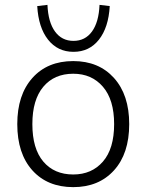

<svg xmlns="http://www.w3.org/2000/svg" viewBox="-20 -761 602 789"><path d="M51 0ZM281 8Q175 8 113 -61Q51 -130 51 -251Q51 -371 113 -440.5Q175 -510 281 -510Q386 -510 448.5 -440.5Q511 -371 511 -251Q511 -130 448.5 -61Q386 8 281 8ZM281 -44Q357 -44 403 -97Q449 -150 449 -251Q449 -351 403 -404.5Q357 -458 281 -458Q203 -458 158 -404.5Q113 -351 113 -251Q113 -150 158 -97Q203 -44 281 -44ZM282 -548Q217 -548 177.5 -598Q138 -648 133 -736L175 -741Q178 -670 206 -631.5Q234 -593 282 -593Q330 -593 358 -631.5Q386 -670 389 -741L431 -736Q426 -648 386.5 -598Q347 -548 282 -548Z"/></svg>

Font: Winston Light
Style: Regular
Weight: 300
Designer: Original fonts by Vernon Adams / Changes by Cristiano Sobral
Foundry: Original fonts by Vernon Adams / Changes by Cristiano Sobral
Version: Version 2.503;July 17, 2020;FontCreator 13.0.0.2655 64-bit